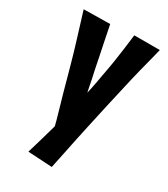

<svg xmlns="http://www.w3.org/2000/svg" viewBox="-172 -605 742 847"><g transform="rotate(30 199.0 -181.5)"><path d="M232 161 109 154Q120 117 131 79.5Q142 42 152.5 4Q163 -34 172.5 -72Q182 -110 191.5 -148Q201 -186 209 -223.5Q217 -261 223 -298Q232 -344 237.5 -379.5Q243 -415 247.5 -449Q252 -483 257 -524H387Q379 -490 371 -460.5Q363 -431 356 -402Q349 -373 341.5 -342Q334 -311 326 -274Q315 -228 305 -181.5Q295 -135 285 -90.5Q275 -46 266 -2.5Q257 41 248.5 82Q240 123 232 161ZM162 30Q155 1 147 -28Q139 -57 130.5 -86Q122 -115 113.5 -145Q105 -175 96.5 -206.5Q88 -238 79 -270Q70 -302 62 -329.5Q54 -357 45.5 -384Q37 -411 27.5 -442.5Q18 -474 6 -512L140 -514Q150 -466 156.5 -432Q163 -398 169.5 -369Q176 -340 183 -302Q191 -268 197 -235.5Q203 -203 210.5 -169.5Q218 -136 226 -100.5Q234 -65 244 -26Z"/></g></svg>

Font: Truculenta ExtraBold
Style: Regular
Weight: 800
Version: Version 1.002